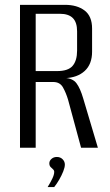

<svg xmlns="http://www.w3.org/2000/svg" viewBox="-20 -611 454 794"><path d="M62.7 0V-591H248.6Q299 -591 329.9 -567.5Q360.8 -544 360.8 -492.8V-397.2Q360.8 -345.6 330.3 -317.6Q299.9 -289.6 247.6 -287.8V-288.7Q280.4 -287.4 296.1 -266.9Q311.7 -246.4 324.3 -203.3L384.8 0H315.3L261.4 -199Q253.1 -226.8 240.5 -249.4Q227.9 -271.9 200.4 -271.9H127.6V0ZM127.6 -317.1H216.3Q262 -317.1 280.4 -338.8Q298.8 -360.5 298.8 -401.7V-481.7Q298.8 -518.6 281.2 -536.3Q263.6 -554 227.8 -554H127.6ZM177 162.6Q188.3 144.3 196.3 127.8Q204.2 111.3 204.2 100Q204.2 93.4 199.3 89.2Q194.3 85 189.2 79.5Q184 74.1 184 64.1Q184 53.9 193 46Q201.9 38.1 215 38.1Q229.7 38.1 239 47.6Q248.2 57 248.2 69.6Q248.2 81.1 241.5 97.9Q234.8 114.7 225 131.7Q215.2 148.7 204.2 162.6Z"/></svg>

Font: Alumni Sans SC Thin
Style: Regular
Weight: 100
Designer: Robert E. Leuschke
Foundry: Robert E. Leuschke
Version: Version 1.018